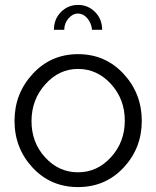

<svg xmlns="http://www.w3.org/2000/svg" viewBox="-20 -750 635 780"><path d="M241 -629H199Q199 -672 227.5 -701Q256 -730 297 -730Q338 -730 366.5 -701Q395 -672 395 -629H354Q351 -657 334.5 -676Q318 -695 297 -695Q275 -695 258 -675Q241 -655 241 -629ZM297 -530Q408 -530 482 -450Q556 -370 556 -259Q556 -148 482 -69Q408 10 297 10Q186 10 112.5 -69Q39 -148 39 -259Q39 -370 113 -450Q187 -530 297 -530ZM297 -470Q220 -470 164 -407.5Q108 -345 108 -258Q108 -171 163.5 -110.5Q219 -50 297 -50Q375 -50 431 -111.5Q487 -173 487 -260Q487 -347 431 -408.5Q375 -470 297 -470Z"/></svg>

Font: Raleway-v4020
Style: Regular
Weight: 400
Designer: Matt McInerney, Pablo Impallari, Rodrigo Fuenzalida
Foundry: Matt McInerney, Pablo Impallari, Rodrigo Fuenzalida
Version: Version 4.020;PS 004.020;hotconv 1.0.88;makeotf.lib2.5.64775